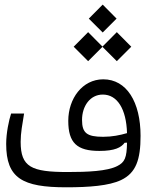

<svg xmlns="http://www.w3.org/2000/svg" viewBox="-20 -795 626 817"><path d="M261.7 2C358.9 2 443.8 -4.4 495.1 -28.8C559.1 -59.1 578.1 -116.2 578.1 -216.8C578.1 -361.3 518.6 -457.5 419.4 -457.5C330.1 -457.5 270.5 -375 270.5 -280.8C270.5 -186.5 308.1 -152.8 402.8 -152.8C468.8 -152.8 495.6 -167.5 510.3 -187.5L520.5 -188C519.5 -123 510.7 -104.5 479 -88.4C436 -66.4 352.5 -63 268.1 -63C113.3 -63 67.9 -84 67.9 -191.4C67.9 -229.5 75.2 -267.1 82.5 -312H27.3C18.1 -284.2 6.3 -229.5 6.3 -182.6C6.3 -36.6 75.2 2 261.7 2ZM520.5 -228.5C490.2 -219.7 457.5 -212.9 418.9 -212.9C349.6 -212.9 329.1 -229 329.1 -284.7C329.1 -342.8 362.8 -392.6 417.5 -392.6C479 -392.6 517.6 -331.1 520.5 -228.5ZM477.1 -534.7 538.6 -596.2 477.1 -658.2 416 -596.7 355 -658.2 293.5 -596.2 355 -534.7 416 -595.7ZM417 -656.7 476.1 -715.8 417 -775.4 357.9 -715.8Z"/></svg>

Font: Cascadia Code PL Light
Style: Regular
Weight: 300
Monospace: yes
Designer: Aaron Bell
Foundry: Saja Typeworks
Version: Version 2404.023